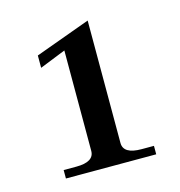

<svg xmlns="http://www.w3.org/2000/svg" viewBox="-74 -779 536 571"><g transform="rotate(-15 193.5 -493.5)"><path d="M61 -301H100Q155 -301 155 -335V-644L75 -612V-650L245 -712V-335Q245 -301 301 -301H339V-275H61Z"/></g></svg>

Font: TavirajRegular
Style: Regular
Weight: 400
Designer: Katatrad Team
Foundry: CadsonDemak
Version: Version 1.000